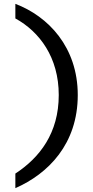

<svg xmlns="http://www.w3.org/2000/svg" viewBox="-20 -820 485 1000"><path d="M385 -325C385 -575 231 -735 60 -800V-724C186 -655 286 -521 286 -325C286 -127 187 1 60 84V160C231 85 385 -70 385 -325Z"/></svg>

Font: Goli Medium
Style: Regular
Weight: 500
Designer: jaikishan Patel
Foundry: MagicType
Version: Version 1.000;Glyphs 3.2 (3242)